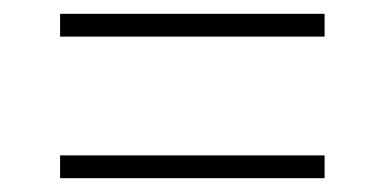

<svg xmlns="http://www.w3.org/2000/svg" viewBox="-20 -451 556 278"><path d="M67 -193V-226H450V-193ZM67 -398V-431H450V-398Z"/></svg>

Font: Anek Tamil Medium ExtraLight
Style: Regular
Weight: 250
Version: Version 1.003